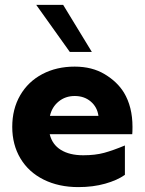

<svg xmlns="http://www.w3.org/2000/svg" viewBox="-20 -754 591 784"><path d="M285 -482Q356 -482 407.5 -451Q459 -420 486 -376Q521 -318 521 -236Q521 -215 520 -206H183Q193 -164 228.5 -142Q264 -120 320 -120Q369 -120 405.5 -130Q442 -140 490 -160V-40Q459 -18 409.5 -4Q360 10 300 10Q220 10 158.5 -20.5Q97 -51 63.5 -107Q30 -163 30 -236Q30 -309 62.5 -365Q95 -421 153 -451.5Q211 -482 285 -482ZM382 -281Q377 -317 350.5 -339.5Q324 -362 285 -362Q247 -362 219.5 -339.5Q192 -317 184 -281ZM265 -542 128 -734H238L355 -542Z"/></svg>

Font: Madhuban Bold
Style: Regular
Weight: 700
Designer: jaikishan Patel
Foundry: MagicType
Version: Version 1.000